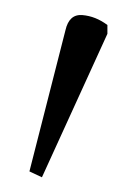

<svg xmlns="http://www.w3.org/2000/svg" viewBox="-20 -743 186 261"><path d="M37 -502 20 -510 69 -702Q74 -724 92 -722.5Q110 -721 126 -709V-697Z"/></svg>

Font: Noto Serif Condensed ExtraLight
Style: Regular
Weight: 200
Width: 3
Designer: Monotype Design Team
Foundry: Monotype Imaging Inc.
Version: Version 2.013; ttfautohint (v1.8.4.7-5d5b)